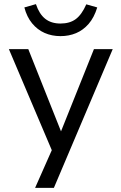

<svg xmlns="http://www.w3.org/2000/svg" viewBox="-20 -730 588 930"><path d="M150 180 243 -30V26L23 -492H117L281 -80H270L435 -492H526L241 180ZM273 -555Q231 -555 196 -570.5Q161 -586 135.5 -617Q110 -648 98 -694L154 -710Q170 -662 199 -639Q228 -616 273 -616Q318 -616 347 -637.5Q376 -659 398 -709L451 -694Q436 -645 409.5 -614.5Q383 -584 348.5 -569.5Q314 -555 273 -555Z"/></svg>

Font: Nunito Sans 9pt
Style: Regular
Weight: 400
Version: Version 3.101;gftools[0.9.27]